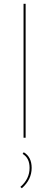

<svg xmlns="http://www.w3.org/2000/svg" viewBox="-20 -731 261 1019"><path d="M105 0V-711H116V0ZM96 268 88 261Q137 219 137 160Q137 107 100 86L106 77Q148 102 148 160Q148 222 96 268Z"/></svg>

Font: EauTest Hairline
Style: Regular
Weight: 250
Designer: Christian Thalmann (Catharsis Fonts)
Version: Version 0.001;PS 000.001;hotconv 1.0.88;makeotf.lib2.5.64775